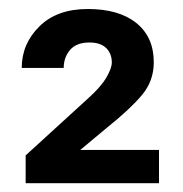

<svg xmlns="http://www.w3.org/2000/svg" viewBox="-20 -737 411 431"><path d="M336.9 -400.4V-325.7H37.6V-388.2L177.7 -516.1Q206.5 -542 218.8 -563Q231 -584 231 -596.7Q231 -616.7 218.3 -629.2Q205.6 -641.6 180.7 -641.6Q151.4 -641.6 137.2 -624.8Q123 -607.9 123 -584.5H28.8Q28.8 -638.7 68.4 -677.7Q107.9 -716.8 176.8 -716.8Q247.1 -716.8 286.1 -685.3Q325.2 -653.8 325.2 -597.2Q325.2 -555.7 299.1 -524.2Q272.9 -492.7 221.7 -451.7L160.2 -400.4Z"/></svg>

Font: Vazirmatn RD SemiBold
Style: Regular
Weight: 600
Designer: Saber Rastikerdar
Foundry: Saber Rastikerdar
Version: Version 32.102